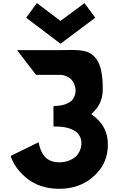

<svg xmlns="http://www.w3.org/2000/svg" viewBox="-20 -1161 743 1203"><path d="M262 -177V-178C232 -211 225 -256 223 -266L220 -269L51 -186L47 -182C50 -171 68 -122 114 -75L115 -74L122 -67C168 -21 239 22 353 22C444 22 522 -10 576 -65L584 -73C630 -120 656 -181 656 -254C656 -318 635 -368 598 -406L590 -414C580 -424 570 -433 557 -442L552 -446L571 -465C604 -498 624 -545 624 -602C624 -711 606 -769 575 -802L567 -810C522 -856 447 -847 356 -847H90L88 -845L202 -697L207 -692H354C384 -692 409 -680 427 -663C458 -628 465 -573 432 -534V-533C410 -512 373 -497 319 -497L315 -493V-372L319 -368C389 -370 439 -354 467 -326C503 -285 495 -225 460 -185C435 -161 398 -144 352 -144C311 -144 283 -157 262 -177ZM577 -1050 512 -1138 509 -1141 359 -1030 212 -1141 208 -1138 144 -1050 148 -1047 359 -887 573 -1047Z"/></svg>

Font: Hussar Woodtype
Style: Bd
Weight: 900
Foundry: Cannot Into Space Fonts
Version: Version 1.07